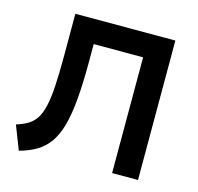

<svg xmlns="http://www.w3.org/2000/svg" viewBox="-104 -810 960 931"><g transform="rotate(15 376.0 -344.0)"><path d="M69 12.5 22.5 -107Q56.5 -117.5 80.2 -131.8Q104 -146 120 -170.5Q136 -195 145.2 -235.2Q154.5 -275.5 158.2 -337.2Q162 -399 162 -488V-700H664V0H534V-581H286V-493Q286 -385 279.2 -306Q272.5 -227 257.5 -172Q242.5 -117 217.2 -81Q192 -45 155.5 -23Q119 -1 69 12.5Z"/></g></svg>

Font: Geologica Roman Medium
Style: Regular
Weight: 500
Designer: Sindre Bremnes, Frode Helland
Foundry: Monokrom Skriftforlag AS
Version: Version 1.010;gftools[0.9.28]